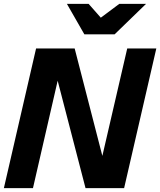

<svg xmlns="http://www.w3.org/2000/svg" viewBox="-29 -970 826 990"><path d="M-9 0 157 -720H356L520 -84L477 -72L627 -720H777L611 0H412L247 -636L290 -648L141 0ZM406 -793 316 -950H428L540 -823H416L586 -950H724L562 -793Z"/></svg>

Font: Instrument Sans
Style: Bold Italic
Weight: 700
Italic angle: -13°
Designer: Rodrigo Fuenzalida
Foundry: fragTYPE
Version: Version 1.000;gftools[0.9.28]